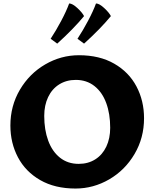

<svg xmlns="http://www.w3.org/2000/svg" viewBox="-20 -1079 892 1109"><path d="M616.5 -341Q616.5 -421.5 593.5 -484Q570.5 -546.5 525.5 -582Q480.5 -617.5 417.5 -617.5Q363.5 -617.5 322 -591.5Q280.5 -565.5 258 -518.2Q235.5 -471 235.5 -409.5Q235.5 -329 258.5 -266.5Q281.5 -204 326.5 -168.2Q371.5 -132.5 434.5 -132.5Q489 -132.5 530.2 -158.5Q571.5 -184.5 594 -232Q616.5 -279.5 616.5 -341ZM40 -354Q40 -467.5 95 -560.8Q150 -654 241.2 -707Q332.5 -760 436 -760Q555 -760 639.8 -711.2Q724.5 -662.5 768.2 -579.8Q812 -497 812 -396Q812 -282.5 757 -189.2Q702 -96 610.8 -43Q519.5 10 416 10Q297 10 212.2 -38.8Q127.5 -87.5 83.8 -170.2Q40 -253 40 -354ZM465.5 -827 427.5 -855Q458.5 -902 488.5 -958.5Q518.5 -1015 534.5 -1059Q553.5 -1059 582 -1032.5Q610.5 -1006 620.5 -986Q559.5 -912 465.5 -827ZM310.5 -827 272.5 -855Q303.5 -902 333.5 -958.5Q363.5 -1015 379.5 -1059Q398.5 -1059 427 -1032.5Q455.5 -1006 465.5 -986Q404.5 -912 310.5 -827Z"/></svg>

Font: TMT Limkin
Style: Regular
Weight: 400
Designer: Gabriel Drozdov
Version: Version 1.000;Glyphs 3.1.2 (3151)